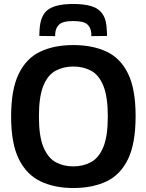

<svg xmlns="http://www.w3.org/2000/svg" viewBox="-20 -937 737 967"><path d="M349 10Q255 10 184.5 -23.5Q114 -57 75 -135.5Q36 -214 36 -350Q36 -486 74 -564.5Q112 -643 182 -676.5Q252 -710 349 -710Q446 -710 516.5 -677Q587 -644 625 -566Q663 -488 663 -353Q663 -214 624.5 -135Q586 -56 515.5 -23Q445 10 349 10ZM349 -99Q399 -99 438.5 -120.5Q478 -142 500.5 -196.5Q523 -251 523 -350Q523 -450 500.5 -505Q478 -560 438.5 -581Q399 -602 349 -602Q300 -602 260.5 -581Q221 -560 198.5 -505.5Q176 -451 176 -350Q176 -250 199 -195.5Q222 -141 261 -120Q300 -99 349 -99ZM348 -917Q403 -917 440 -906Q477 -895 497 -865.5Q517 -836 518 -782Q519 -775 519 -769Q519 -763 519 -756L440 -755Q440 -763 440 -767Q438 -798 419.5 -814.5Q401 -831 348 -831Q298 -831 279 -814.5Q260 -798 258 -767Q258 -759 258 -755L178 -756Q178 -763 178.5 -769.5Q179 -776 179 -782Q182 -859 221.5 -888Q261 -917 348 -917Z"/></svg>

Font: Georama SemiBold
Style: Regular
Weight: 600
Designer: Jean-Baptiste Levee
Foundry: Production Type
Version: Version 1.000